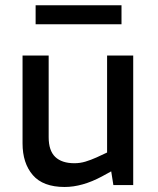

<svg xmlns="http://www.w3.org/2000/svg" viewBox="-20 -719 613 746"><path d="M231.2 7.5Q147.2 7.5 107.4 -38.8Q67.6 -85.1 67.6 -162V-503.2H169.1V-185.8Q169.1 -133.7 194.7 -109.2Q220.4 -84.8 269 -84.8Q291.2 -84.8 312.1 -91.1Q333 -97.4 355.5 -107.5L396.1 -126.4V-503.2H497.6V0H420.5L408.1 -78.4L429 -62.5L376.1 -33.5Q338 -13 301.7 -2.8Q265.4 7.5 231.2 7.5ZM118.4 -624.6V-698.6H452.1V-624.6Z"/></svg>

Font: REM Medium
Style: Regular
Weight: 500
Designer: Octavio Pardo
Foundry: Ashler Design
Version: Version 1.005;gftools[0.9.28]